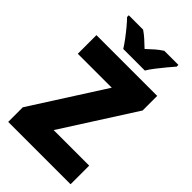

<svg xmlns="http://www.w3.org/2000/svg" viewBox="-274 -1018 1108 1108"><g transform="rotate(45 280.0 -463.5)"><path d="M536 0H27V-119L310 -562H33V-714H529V-595L246 -152H536ZM199 -767Q186 -788 165.5 -815.5Q145 -843 123 -869.5Q101 -896 84 -913V-927H201Q223 -912 242.5 -894.5Q262 -877 286 -854Q310 -877 331 -895Q352 -913 374 -927H489V-913Q473 -895 451.5 -869Q430 -843 409 -816Q388 -789 375 -767Z"/></g></svg>

Font: Noto Sans Myanmar SemiCondensed Black
Style: Regular
Weight: 900
Width: 4
Designer: Monotype Design Team
Foundry: Monotype Imaging Inc.
Version: Version 2.107; ttfautohint (v1.8.4.7-5d5b)